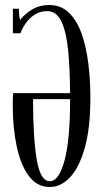

<svg xmlns="http://www.w3.org/2000/svg" viewBox="-20 -735 410 767"><path d="M179 12Q128 12 95.2 -32Q62.5 -76 46.8 -150Q31 -224 31 -313Q31 -326 31.2 -338.2Q31.5 -350.5 32.5 -363H260Q259.5 -454 252.8 -528.2Q246 -602.5 226.5 -646.5Q207 -690.5 168.5 -690.5Q139.5 -690.5 117.8 -676Q96 -661.5 82 -641Q68 -620.5 61.5 -602H31.5V-700H55.5Q55.5 -686 56.8 -673.8Q58 -661.5 60.5 -655.5Q80 -680.5 109.2 -697.8Q138.5 -715 176 -715Q223 -715 254.8 -684.8Q286.5 -654.5 305.2 -602.5Q324 -550.5 332.5 -484Q341 -417.5 341 -344Q341 -224.5 319 -145.5Q297 -66.5 260.2 -27.2Q223.5 12 179 12ZM179 -11Q215.5 -11 237.8 -93.8Q260 -176.5 260 -334Q260 -336.5 260 -339H112Q112 -186.5 126.5 -98.8Q141 -11 179 -11Z"/></svg>

Font: Imbue 50pt
Style: Regular
Weight: 400
Designer: Tyler Finck
Foundry: Etcetera Type Company
Version: Version 1.102; ttfautohint (v1.8.3)